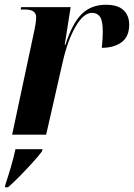

<svg xmlns="http://www.w3.org/2000/svg" viewBox="-20 -566 563 807"><path d="M125 -441Q128 -456 130 -469Q132 -482 132 -494Q132 -526 85 -526H67L69 -536H277L252 -378H255Q284 -468 323.5 -507Q363 -546 425 -546Q475 -546 499 -523.5Q523 -501 523 -462Q523 -412 491 -388.5Q459 -365 408 -365Q410 -386 411 -402.5Q412 -419 412 -433Q412 -480 400 -496Q388 -512 367 -512Q331 -512 297.5 -454Q264 -396 243 -303L174 0H31ZM2 212Q14 176 25.5 137Q37 98 45 61H159L156 71Q141 91 115 119.5Q89 148 62 175.5Q35 203 14 221H1Z"/></svg>

Font: Noto Serif Display SemiCondensed
Style: Bold Italic
Weight: 700
Width: 4
Italic angle: -12°
Designer: Monotype Design Team
Foundry: Monotype Imaging Inc.
Version: Version 2.009